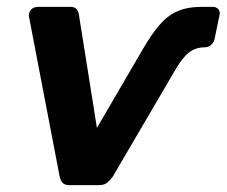

<svg xmlns="http://www.w3.org/2000/svg" viewBox="-20 -540 661 560"><path d="M183 0Q168 0 162 -7.5Q156 -15 154 -25L65 -489Q64 -492 64 -495.5Q64 -499 65 -501Q67 -510 74 -515Q81 -520 92 -520H186Q198 -520 203.5 -513Q209 -506 210 -498L274 -96L226 -104L398 -399Q422 -440 445 -467Q468 -494 497 -507Q526 -520 569 -520H600Q611 -520 617 -513Q623 -506 620 -495L606 -427Q604 -416 595.5 -409Q587 -402 577 -402Q550 -402 530 -386Q510 -370 487 -329L309 -25Q302 -15 293 -7.5Q284 0 268 0Z"/></svg>

Font: Rubik Light SemiBold
Style: Italic
Weight: 600
Italic angle: -12°
Version: Version 2.104